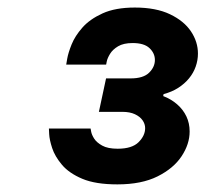

<svg xmlns="http://www.w3.org/2000/svg" viewBox="-20 -882 540 504"><path d="M288.2 -398Q230.8 -398 196 -412.7Q161.2 -427.4 142.6 -449.5Q124 -471.6 116.9 -493.4Q109.8 -515.2 109.1 -529.9Q108.4 -544.6 108.4 -544.6H217.8Q217.8 -544.6 219.3 -536.4Q220.8 -528.2 227.2 -518.1Q233.6 -508 248.3 -499.8Q263 -491.6 288.8 -491.6Q326.6 -491.6 343.8 -508.8Q361 -526 361 -545.6Q361 -556.6 354.2 -566.3Q347.4 -576 334.1 -582.2Q320.8 -588.4 301.2 -588.4H239.6L258.4 -676.2H323Q356.2 -676.2 371.4 -691.2Q386.6 -706.2 386.6 -724.6Q386.6 -742.2 372.5 -755.6Q358.4 -769 328.2 -769Q304.2 -769 290 -760.5Q275.8 -752 268.9 -740.7Q262 -729.4 260.3 -720.9Q258.6 -712.4 258.6 -712.4H153.8Q153.8 -712.4 156.4 -727.7Q159 -743 167.9 -765.2Q176.8 -787.4 196.2 -809.5Q215.6 -831.6 249.3 -846.9Q283 -862.2 334 -862.2Q389.4 -862.2 426.2 -844.6Q463 -827 481.3 -799.6Q499.6 -772.2 499.6 -741.4Q499.6 -724 493.7 -707.2Q487.8 -690.4 476.1 -676.2Q464.4 -662 447.7 -651.3Q431 -640.6 409.4 -635L408.4 -629.8Q429 -622 444.8 -608.3Q460.6 -594.6 469.2 -576.6Q477.8 -558.6 477.8 -536.8Q477.8 -503.8 456.7 -471.9Q435.6 -440 393.6 -419Q351.6 -398 288.2 -398Z"/></svg>

Font: Be Vietnam Pro Variable Thin
Style: Italic
Weight: 100
Italic angle: -12°
Designer: Lam Bao, Tony Le, Vietanh Nguyen
Foundry: Yellow Type Foundry
Version: Version 1.002